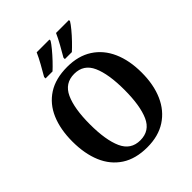

<svg xmlns="http://www.w3.org/2000/svg" viewBox="-253 -1081 1242 1242"><g transform="rotate(-45 367.5 -460.5)"><path d="M368 10Q262 10 191.5 -36Q121 -82 86 -165Q51 -248 51 -359Q51 -470 86 -552Q121 -634 191.5 -679.5Q262 -725 369 -725Q470 -725 540.5 -679.5Q611 -634 647.5 -551.5Q684 -469 684 -358Q684 -247 647.5 -164.5Q611 -82 540.5 -36Q470 10 368 10ZM368 -54Q455 -54 490.5 -134Q526 -214 526 -358Q526 -502 490.5 -581.5Q455 -661 369 -661Q283 -661 246.5 -581.5Q210 -502 210 -358Q210 -214 246 -134Q282 -54 368 -54ZM394 -784Q414 -818 436 -857.5Q458 -897 473 -931H591V-921Q581 -904 557.5 -875.5Q534 -847 506.5 -818.5Q479 -790 458 -771H394ZM217 -784Q237 -818 259 -857.5Q281 -897 296 -931H413V-921Q403 -904 379.5 -875.5Q356 -847 329 -818.5Q302 -790 281 -771H217Z"/></g></svg>

Font: Noto Serif Thai SemiCondensed
Style: Bold
Weight: 700
Width: 4
Designer: Monotype Design Team
Foundry: Monotype Imaging Inc.
Version: Version 2.002; ttfautohint (v1.8.4.7-5d5b)